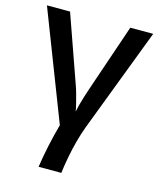

<svg xmlns="http://www.w3.org/2000/svg" viewBox="-111 -607 741 893"><g transform="rotate(15 259.5 -160.5)"><path d="M323.7 -25.9Q311.5 6.8 300.8 46.4Q290 85.9 282.2 127.4Q274.4 168.9 269.5 207H160.2Q167.5 157.7 178.7 104.5Q189.9 51.3 205.6 -5.4L3.4 -528.3H114.7L229 -204.6Q234.9 -188.5 241.2 -165.8Q247.6 -143.1 252.9 -121.3Q258.3 -99.6 260.3 -85.9Q263.2 -101.1 268.3 -120.4Q273.4 -139.6 280.3 -161.4Q287.1 -183.1 294.4 -204.6L404.8 -528.3H515.1Z"/></g></svg>

Font: Arimo Medium
Style: Regular
Weight: 500
Designer: Steve Matteson
Foundry: Monotype Imaging Inc.
Version: Version 1.33